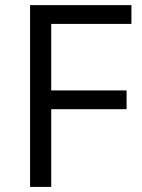

<svg xmlns="http://www.w3.org/2000/svg" viewBox="-20 -734 556 754"><path d="M181.2 0H98.1V-713.9H496.1V-640.1H181.2V-378.9H477.1V-305.2H181.2Z"/></svg>

Font: f06896923
Style: Regular
Weight: 400
Foundry: Ascender Corporation
Version: Version 1.10